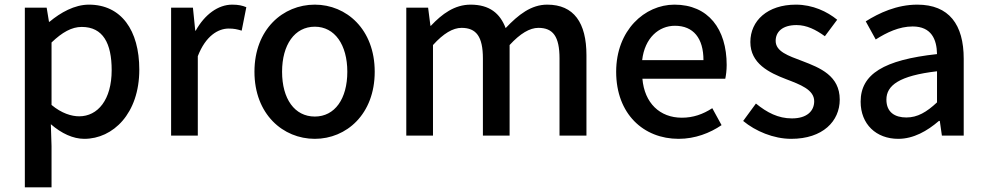

<svg xmlns="http://www.w3.org/2000/svg" viewBox="-20 -584 4247 827"><path d="M87 223H202V45L199 -49C245 -9 295 14 343 14C467 14 580 -95 580 -284C580 -454 502 -564 363 -564C301 -564 241 -530 193 -490H191L181 -551H87ZM321 -83C288 -83 245 -96 202 -132V-401C248 -445 289 -468 332 -468C424 -468 461 -397 461 -282C461 -154 401 -83 321 -83Z M717 0H832V-342C866 -430 920 -461 965 -461C988 -461 1001 -458 1021 -452L1041 -553C1024 -560 1007 -564 980 -564C920 -564 862 -522 823 -452H821L811 -551H717Z M1336 14C1472 14 1594 -92 1594 -275C1594 -458 1472 -564 1336 -564C1199 -564 1076 -458 1076 -275C1076 -92 1199 14 1336 14ZM1336 -82C1249 -82 1195 -158 1195 -275C1195 -391 1249 -469 1336 -469C1422 -469 1476 -391 1476 -275C1476 -158 1422 -82 1336 -82Z M1730 0H1845V-390C1890 -440 1931 -464 1968 -464C2031 -464 2060 -427 2060 -332V0H2175V-390C2221 -440 2262 -464 2299 -464C2362 -464 2390 -427 2390 -332V0H2506V-346C2506 -486 2452 -564 2337 -564C2268 -564 2213 -521 2158 -463C2134 -526 2089 -564 2007 -564C1938 -564 1884 -524 1836 -473H1834L1824 -551H1730Z M2903 14C2974 14 3038 -11 3088 -45L3048 -118C3008 -92 2966 -77 2917 -77C2822 -77 2756 -140 2747 -245H3104C3107 -259 3110 -281 3110 -304C3110 -459 3031 -564 2885 -564C2757 -564 2634 -454 2634 -275C2634 -93 2752 14 2903 14ZM2746 -325C2757 -421 2818 -473 2887 -473C2967 -473 3010 -419 3010 -325Z M3388 14C3524 14 3597 -62 3597 -155C3597 -258 3512 -292 3436 -321C3375 -344 3321 -362 3321 -408C3321 -446 3349 -476 3411 -476C3455 -476 3494 -456 3533 -428L3586 -499C3543 -534 3481 -564 3408 -564C3286 -564 3212 -495 3212 -403C3212 -310 3293 -271 3366 -243C3426 -220 3487 -198 3487 -148C3487 -106 3456 -74 3391 -74C3332 -74 3284 -99 3236 -138L3181 -63C3234 -19 3312 14 3388 14Z M3849 14C3915 14 3974 -20 4024 -63H4028L4037 0H4131V-331C4131 -478 4068 -564 3931 -564C3843 -564 3766 -528 3709 -492L3752 -414C3799 -444 3853 -470 3911 -470C3992 -470 4015 -414 4016 -351C3787 -326 3687 -265 3687 -146C3687 -49 3754 14 3849 14ZM3884 -78C3835 -78 3798 -100 3798 -155C3798 -216 3853 -258 4016 -277V-143C3971 -101 3932 -78 3884 -78Z"/></svg>

Font: GenYoGothic2 TW M
Style: Regular
Weight: 500
Version: Version 2.100;PS 2.1;hotconv 16.6.51;makeotf.lib2.5.65220 DE